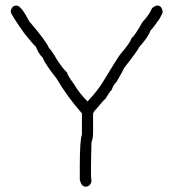

<svg xmlns="http://www.w3.org/2000/svg" viewBox="-20 -704 626 706"><path d="M41 -683.6Q57.6 -683.6 87.9 -625Q149.4 -553.7 160.2 -527.3Q170.9 -517.6 189.5 -484.4Q212.9 -449.2 226.6 -437.5Q226.6 -429.7 252 -394.5Q272.5 -360.4 300.8 -332H302.7Q338.9 -370.1 359.4 -404.3Q412.1 -491.2 421.9 -503.9Q459.5 -547.4 462.9 -562.5Q477.5 -575.2 503.9 -623Q527.3 -647 539.1 -673.8Q550.3 -683.6 558.6 -683.6Q574.2 -683.6 578.1 -662.1V-660.2Q578.1 -654.8 566.4 -634.8Q541.5 -598.6 533.2 -591.8Q526.4 -569.3 492.2 -531.2Q484.9 -515.6 435.5 -453.1Q435.5 -449.2 408.2 -402.3Q396 -391.1 390.6 -373Q385.3 -370.6 367.2 -339.8Q363.8 -339.8 332 -300.8Q329.6 -300.8 322.3 -287.1V-218.8Q322.3 -193.4 316.4 -181.6Q314.5 -114.3 314.5 -76.2V-66.4Q314.5 -55.2 316.4 -35.2Q310.1 -17.6 294.9 -17.6Q279.3 -17.6 273.4 -43V-91.8Q273.4 -188.5 281.2 -209V-287.1Q225.6 -350.6 187.5 -416Q146 -468.3 136.7 -492.2Q122.1 -505.9 111.3 -533.2Q108.4 -533.2 70.3 -580.1Q21.5 -648.9 19.5 -660.2V-662.1Q22.9 -683.6 41 -683.6Z"/></svg>

Font: CEF Fonts CJK
Style: Regular
Weight: 400
Designer: PartyBoss (派对大魔王)
Version: Release 2.25